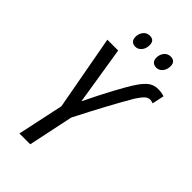

<svg xmlns="http://www.w3.org/2000/svg" viewBox="-268 -982 1067 1067"><g transform="rotate(45 266.0 -448.5)"><path d="M170 -272 89 -714H174L229 -370Q271 -457 312.5 -534.5Q354 -612 380 -650Q405 -687 428 -703.5Q451 -720 484 -720Q511 -720 532 -712L517 -642Q504 -647 492 -647Q477 -647 463 -634.5Q449 -622 428 -590Q355 -466 253 -266L197 0H112ZM188 -836Q188 -861 202.5 -879Q217 -897 241 -897Q277 -897 277 -859Q277 -831 262 -813.5Q247 -796 226 -796Q208 -796 198 -806.5Q188 -817 188 -836ZM352 -836Q352 -861 366.5 -879Q381 -897 405 -897Q423 -897 432.5 -887Q442 -877 442 -859Q442 -831 427 -813.5Q412 -796 391 -796Q373 -796 362.5 -806.5Q352 -817 352 -836Z"/></g></svg>

Font: Noto Sans UI Narrow
Style: Italic
Weight: 400
Width: 4
Italic angle: -12°
Designer: Monotype Design Team
Foundry: Monotype Imaging Inc.
Version: Version 1.001